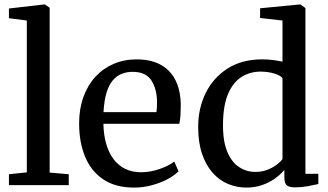

<svg xmlns="http://www.w3.org/2000/svg" viewBox="-20 -839 1487 870"><path d="M101.5 -58V-746L20.5 -756.5V-800.5L181.5 -819H183L205 -804V-57L291.5 -49.5V0H20.5V-49.5Z M587.5 11Q503.5 11 448.2 -26Q393 -63 365.8 -128.5Q338.5 -194 338.5 -279.5Q338.5 -345.5 357.8 -399Q377 -452.5 412 -490.8Q447 -529 494.8 -549.5Q542.5 -570 599.5 -570Q693 -570 744.5 -518.5Q796 -467 799 -370.5Q799 -340.5 797.8 -318Q796.5 -295.5 792.5 -278H448.5Q449.5 -230 460.5 -189.8Q471.5 -149.5 493 -120Q514.5 -90.5 546 -74.5Q577.5 -58.5 619 -58.5Q661 -58.5 704 -73.5Q747 -88.5 769.5 -107L789 -63Q771.5 -44.5 739.8 -27.5Q708 -10.5 668.2 0.2Q628.5 11 587.5 11ZM449 -331H689Q690 -339.5 690.8 -352Q691.5 -364.5 691.5 -374Q691.5 -435 666.2 -474.2Q641 -513.5 581 -513.5Q554.5 -513.5 531.5 -504.5Q508.5 -495.5 490.8 -474.5Q473 -453.5 462.5 -418.2Q452 -383 449 -331Z M1096.5 11Q1053.5 11 1014 -5.2Q974.5 -21.5 944 -55.5Q913.5 -89.5 895.8 -141.2Q878 -193 878 -264Q878 -348.5 912.2 -417.8Q946.5 -487 1011.2 -528.5Q1076 -570 1167.5 -570Q1193 -570 1216.8 -567Q1240.5 -564 1260 -559.5V-746L1158.5 -757.5V-801.5L1339 -819H1341.5L1364 -802.5V-51.5H1422.5V-5Q1402 -0.5 1374.2 4.8Q1346.5 10 1317 10Q1293.5 10 1281 2Q1268.5 -6 1268.5 -36.5V-69Q1251.5 -48.5 1225.8 -30Q1200 -11.5 1167.2 -0.2Q1134.5 11 1096.5 11ZM1137 -60Q1165.5 -60 1189.8 -69Q1214 -78 1232.2 -91.5Q1250.5 -105 1260 -118V-484.5Q1252.5 -496.5 1223.8 -505.5Q1195 -514.5 1161 -514.5Q1113.5 -514.5 1075.2 -490.8Q1037 -467 1014.2 -415.2Q991.5 -363.5 990.5 -279Q989.5 -200.5 1009.5 -152.2Q1029.5 -104 1063.2 -82Q1097 -60 1137 -60Z"/></svg>

Font: Merriweather Light 18pt
Style: Regular
Weight: 400
Version: Version 2.100